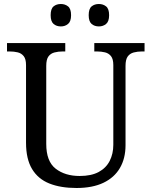

<svg xmlns="http://www.w3.org/2000/svg" viewBox="-20 -929 757 959"><path d="M362 10Q283 10 226.5 -12.5Q170 -35 140 -85Q110 -135 110 -216V-604Q110 -634 98.5 -648.5Q87 -663 68.5 -667.5Q50 -672 28 -672H15V-714H306V-672H293Q271 -672 252 -667Q233 -662 222 -647Q211 -632 211 -600V-210Q211 -123 258 -86.5Q305 -50 378 -50Q436 -50 473 -70Q510 -90 528 -125.5Q546 -161 546 -206V-604Q546 -634 534.5 -648.5Q523 -663 504.5 -667.5Q486 -672 464 -672H451V-714H702V-672H689Q667 -672 648 -667Q629 -662 618 -647Q607 -632 607 -600V-204Q607 -138 579 -90Q551 -42 496.5 -16Q442 10 362 10ZM474 -797Q452 -797 437.5 -809.5Q423 -822 423 -853Q423 -885 437.5 -897Q452 -909 474 -909Q495 -909 510 -897Q525 -885 525 -853Q525 -822 510 -809.5Q495 -797 474 -797ZM284 -797Q262 -797 247.5 -809.5Q233 -822 233 -853Q233 -885 247.5 -897Q262 -909 284 -909Q305 -909 320 -897Q335 -885 335 -853Q335 -822 320 -809.5Q305 -797 284 -797Z"/></svg>

Font: Noto Serif Khmer
Style: Regular
Weight: 400
Designer: Danh Hong and the Monotype Design Team
Foundry: Monotype Imaging Inc.
Version: Version 2.003